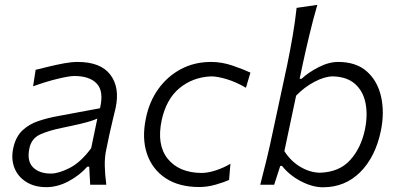

<svg xmlns="http://www.w3.org/2000/svg" viewBox="-20 -762 1651 792"><path d="M171 10Q122 10 87.8 -11.8Q53.5 -33.5 39.2 -70.2Q25 -107 35 -152.5Q45.5 -199 73 -224.5Q100.5 -250 138.5 -262.8Q176.5 -275.5 218 -283L392.5 -315.5Q409 -385 379.5 -416.8Q350 -448.5 286.5 -448.5Q266.5 -448.5 220 -437.5Q173.5 -426.5 116.5 -406L127 -474Q151 -480 182 -487.5Q213 -495 244.2 -500.8Q275.5 -506.5 300 -506.5Q395 -506.5 435 -454Q475 -401.5 457 -317Q452 -295 445.5 -269Q439 -243 432 -210.5L418.5 -146Q411.5 -114 412.2 -78Q413 -42 418.5 0H352L348 -74.5H340Q309 -39 263.2 -14.5Q217.5 10 171 10ZM190 -46Q221.5 -46 267 -69Q312.5 -92 356 -150.5L381.5 -273Q372 -268.5 357 -263.5Q342 -258.5 313 -251.5Q284 -244.5 233 -234Q183.5 -224 146.5 -207.8Q109.5 -191.5 101 -149Q90.5 -97 116.5 -71.5Q142.5 -46 190 -46Z M802 9.5Q718.5 9.5 663.2 -27Q608 -63.5 586.2 -127.8Q564.5 -192 582 -275Q596 -343.5 633.5 -395.5Q671 -447.5 726.5 -477Q782 -506.5 851 -506.5Q895 -506.5 939 -491.5Q983 -476.5 1013 -462.5L994.5 -400Q953.5 -424 914.8 -435.5Q876 -447 850.5 -447Q775 -443.5 720.5 -398.5Q666 -353.5 647 -266.5Q625.5 -165 671.5 -107.5Q717.5 -50 810 -48.5Q838 -48.5 871 -59.5Q904 -70.5 930.5 -86.5L925 -20Q905 -10.5 870.2 -0.5Q835.5 9.5 802 9.5Z M1312.5 10.5Q1269 10.5 1221.5 -14.2Q1174 -39 1143.5 -77.5H1136L1111 0H1053.5Q1068 -55.5 1080.5 -107.2Q1093 -159 1105.5 -219L1164.5 -493.5Q1177.5 -556.5 1187.5 -615.2Q1197.5 -674 1203.5 -729.5L1289 -742Q1271.5 -681.5 1256.8 -620.2Q1242 -559 1228 -494L1216 -437H1224Q1251 -462.5 1293.5 -484.5Q1336 -506.5 1375 -506.5Q1449.5 -506.5 1493.8 -466.8Q1538 -427 1552.2 -362.2Q1566.5 -297.5 1551 -222Q1528.5 -114.5 1466 -52Q1403.5 10.5 1312.5 10.5ZM1300 -49.5Q1379.5 -52 1424.5 -101.8Q1469.5 -151.5 1485.5 -228.5Q1497.5 -287.5 1487.8 -336.8Q1478 -386 1444.5 -415.8Q1411 -445.5 1352.5 -447Q1319 -446.5 1277.5 -424.8Q1236 -403 1201.5 -367.5L1153 -138.5Q1180 -96.5 1219.8 -73.2Q1259.5 -50 1300 -49.5Z"/></svg>

Font: Commissioner Flair Light
Style: Italic
Weight: 300
Italic angle: -12°
Designer: Kostas Bartsokas
Foundry: Kostas Bartsokas
Version: Version 1.000; ttfautohint (v1.8.3)